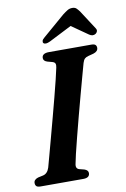

<svg xmlns="http://www.w3.org/2000/svg" viewBox="-99 -969 675 1027"><g transform="rotate(-10 239.0 -455.5)"><path d="M241.5 -88.5Q234.5 -60.5 257 -55L282.5 -48.5Q303 -41.5 303 -26Q303 0 268 0H37Q19.5 0 13.5 -6.2Q7.5 -12.5 7.5 -22.5Q7 -33 14 -39.8Q21 -46.5 31.5 -49.5L59 -55.5Q83.5 -61 93.5 -92Q99.5 -113 110.2 -153Q121 -193 134.8 -244Q148.5 -295 163.2 -350Q178 -405 191.2 -456.2Q204.5 -507.5 214.5 -548.2Q224.5 -589 229 -611.5Q232 -625 229 -633Q226 -641 213.5 -644.5L187.5 -651.5Q166.5 -658 166.5 -674Q166.5 -700 205 -700H434Q451 -700 457 -694Q463 -688 463 -678Q463 -658.5 437.5 -650.5L409 -643Q395.5 -639.5 388.8 -633Q382 -626.5 377 -610.5Q370.5 -587 358.5 -543.5Q346.5 -500 331.8 -445.5Q317 -391 302 -334Q287 -277 274 -226Q261 -175 252.2 -138.2Q243.5 -101.5 241.5 -88.5ZM220 -755Q194 -742.5 184 -752.5Q180 -756.5 181.8 -764.5Q183.5 -772.5 195 -781.5L315 -885Q330 -896.5 341.8 -903.8Q353.5 -911 368 -911Q382.5 -911 390.2 -903.8Q398 -896.5 406.5 -885L473.5 -781.5Q479.5 -772.5 476.5 -764.5Q473.5 -756.5 467 -752.5Q451 -742.5 432.5 -755L343 -817.5Z"/></g></svg>

Font: Fraunces 9pt SemiBold
Style: Italic
Weight: 600
Italic angle: -16°
Version: Version 1.000;[b76b70a41]